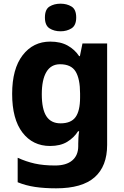

<svg xmlns="http://www.w3.org/2000/svg" viewBox="-20 -783 674 1043"><path d="M253 -557Q309 -557 347.5 -535.5Q386 -514 410 -478H414L428 -547H562V4Q562 120 494 180Q426 240 285 240Q221 240 170.5 232.5Q120 225 76 207V74Q122 95 169 105.5Q216 116 279 116Q340 116 372.5 88.5Q405 61 405 11V-2Q405 -15 406 -34.5Q407 -54 410 -70H404Q382 -35 345 -12.5Q308 10 252 10Q158 10 102 -63Q46 -136 46 -273Q46 -409 103 -483Q160 -557 253 -557ZM306 -434Q257 -434 232 -392Q207 -350 207 -271Q207 -190 232 -151.5Q257 -113 309 -113Q366 -113 390.5 -147Q415 -181 415 -253V-275Q415 -354 391 -394Q367 -434 306 -434ZM309 -763Q343 -763 368.5 -747.5Q394 -732 394 -688Q394 -645 368.5 -629Q343 -613 309 -613Q274 -613 249 -629Q224 -645 224 -688Q224 -732 249 -747.5Q274 -763 309 -763Z"/></svg>

Font: Noto Sans Oriya
Style: Bold
Weight: 700
Designer: Amélie Bonet and Sol Matas
Foundry: Google LLC
Version: Version 2.006; ttfautohint (v1.8.4.7-5d5b)